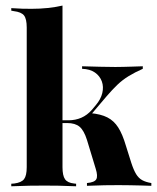

<svg xmlns="http://www.w3.org/2000/svg" viewBox="-20 -651 549 671"><path d="M135.5 -2.4Q109.7 -2.4 83.1 -2Q56.5 -1.6 19.4 0V-8.9L29.8 -9.7Q54.8 -12.9 64.1 -25Q73.4 -37.1 73.4 -66.9V-208.9H198.4V-66.9Q198.4 -37.1 207.3 -24.6Q216.1 -12.1 238.7 -9.7L246 -8.9V0Q209.7 -1.6 185.1 -2Q160.5 -2.4 135.5 -2.4ZM73.4 -208.9V-554.8Q73.4 -584.7 64.1 -596.8Q54.8 -608.9 28.2 -612.1L19.4 -613.7V-622.6Q41.1 -621 57.7 -620.6Q74.2 -620.2 90.3 -620.2Q119.4 -620.2 146 -623Q172.6 -625.8 198.4 -631.5V-622.6V-208.9ZM283.9 -1.6V-11.3Q310.5 -13.7 316.5 -24.6Q322.6 -35.5 314.5 -61.3L283.9 -162.1Q273.4 -195.2 258.1 -208.1Q242.7 -221 214.5 -221H191.1V-230.6H219.4Q243.5 -230.6 264.1 -239.5Q284.7 -248.4 301.6 -267.7L314.5 -283.1Q332.3 -304 337.5 -325.8Q342.7 -347.6 335.9 -366.5Q329 -385.5 311.7 -397.6Q294.4 -409.7 266.9 -410.5V-419.4Q304 -418.5 330.2 -417.7Q356.5 -416.9 383.1 -416.9Q397.6 -416.9 410.5 -417.3Q423.4 -417.7 439.9 -418.1Q456.5 -418.5 479 -419.4V-410.5Q451.6 -398.4 429.8 -385.1Q408.1 -371.8 390.3 -354.8Q372.6 -337.9 353.2 -315.3L289.5 -240.3L296 -255.6Q332.3 -252.4 355.2 -240.7Q378.2 -229 393.1 -205.6Q408.1 -182.3 420.2 -141.1L438.7 -82.3Q446.8 -57.3 455.6 -42.7Q464.5 -28.2 477 -21.4Q489.5 -14.5 508.9 -11.3V-1.6Q490.3 -2.4 471.8 -2.8Q453.2 -3.2 434.3 -3.6Q415.3 -4 394.4 -4Q371.8 -4 345.6 -3.6Q319.4 -3.2 283.9 -1.6Z"/></svg>

Font: Playfair 144pt SemiCondensed ExtraBold
Style: Regular
Weight: 800
Width: 4
Designer: Claus Eggers Sørensen
Foundry: Claus Eggers Sørensen
Version: Version 2.203